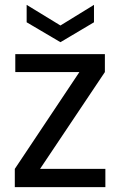

<svg xmlns="http://www.w3.org/2000/svg" viewBox="-20 -771 495 791"><path d="M414.1 -75.2V0H41V-75.2L307.1 -474.1H43V-547.9H412.1V-474.1L145 -75.2ZM89.8 -679.2V-751L229 -666L367.2 -751V-679.2L229 -597.2Z"/></svg>

Font: PoppinsZ
Style: Regular
Weight: 400
Designer: Ninad Kale (Devanagari), Jonny Pinhorn (Latin)
Foundry: Indian Type Foundry
Version: Version 3.002;FEAKit 1.0